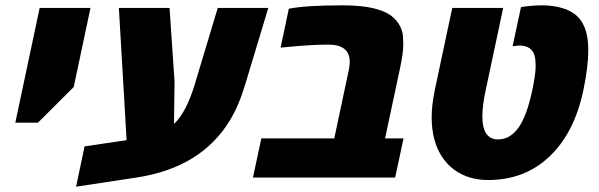

<svg xmlns="http://www.w3.org/2000/svg" viewBox="-20 -662 2235 716"><path d="M254.9 -337.4 121.6 -204.6H37.1L127.9 -632.3H317.4Z M980.5 -632.3 896.5 -354Q871.1 -268.1 837.4 -213.4Q730.5 -36.6 489.3 0L263.7 34.2L295.4 -116.2L452.1 -139.2L423.3 -632.3H612.3L630.9 -357.9L628.9 -199.7Q674.3 -242.7 705.6 -345.2L792 -632.3Z M1447.8 -595.7Q1464.4 -580.1 1472.9 -562.3Q1481.4 -544.4 1482.7 -526.9Q1483.9 -509.3 1483.9 -496.6Q1483.9 -463.4 1472.2 -409.7L1416 -146H1484.9L1453.6 0H923.3L954.6 -146H1226.6L1280.8 -401.4Q1284.2 -417.5 1284.2 -431.2Q1284.2 -495.6 1204.6 -495.6Q1143.6 -495.6 1057.1 -487.3L1026.4 -484.4L1057.1 -629.4Q1119.1 -642.1 1258.8 -642.1Q1398.4 -642.1 1447.8 -595.7Z M1922.9 -635.7Q1965.3 -642.1 2002.7 -642.1Q2040 -642.1 2073.7 -632.8Q2146.5 -613.3 2165.5 -543.9Q2173.8 -515.1 2173.8 -474.1Q2173.8 -413.6 2155.3 -324.7Q2121.6 -166 2029.1 -78.4Q1936.5 9.3 1800.8 9.3Q1724.6 9.3 1671.9 -30.5Q1619.1 -70.3 1599.1 -144.5Q1589.8 -180.2 1589.8 -224.9Q1589.8 -269.5 1601.1 -324.7L1666.5 -632.3H1856.4L1791 -324.7Q1778.8 -267.6 1778.8 -228Q1778.8 -142.1 1837.4 -142.1Q1881.8 -142.1 1913.1 -185.3Q1944.3 -228.5 1964.8 -324.7Q1977.5 -385.3 1977.5 -413.8Q1977.5 -442.4 1973.1 -455.6Q1962.4 -492.2 1916 -492.2L1891.6 -489.7Z"/></svg>

Font: Open Sans Hebrew Extra Bold
Style: Italic
Weight: 800
Italic angle: -12°
Foundry: Ascender Corporation, Yanek Iontef
Version: Version 2.001;PS 002.001;hotconv 1.0.70;makeotf.lib2.5.58329